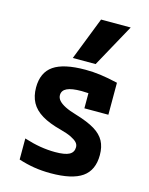

<svg xmlns="http://www.w3.org/2000/svg" viewBox="-120 -866 739 951"><g transform="rotate(15 250.0 -390.0)"><path d="M233 10Q188 10 148 3.5Q108 -3 68 -16V-124Q112 -110 151 -103.5Q190 -97 228 -97Q278 -97 300 -109Q322 -121 322 -147Q322 -161 312 -171.5Q302 -182 281.5 -192Q261 -202 227 -211Q165 -227 127 -250Q89 -273 71.5 -305.5Q54 -338 54 -382Q54 -459 105.5 -494.5Q157 -530 268 -530Q307 -530 345 -525Q383 -520 435 -508V-344H312V-484L365 -416Q333 -420 313.5 -421.5Q294 -423 277 -423Q226 -423 202 -411.5Q178 -400 178 -376Q178 -361 189 -348.5Q200 -336 222.5 -324.5Q245 -313 283 -302Q343 -284 378.5 -262.5Q414 -241 430 -211.5Q446 -182 446 -140Q446 -62 394.5 -26Q343 10 233 10ZM309 -570H192L278 -790H430Z"/></g></svg>

Font: M PLUS Code Latin SemiBold
Style: Regular
Weight: 600
Designer: Coji Morishita
Foundry: UNDERFOREST DESIGN
Version: Version 1.002; ttfautohint (v1.8.3)